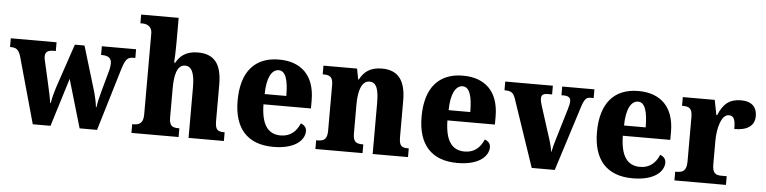

<svg xmlns="http://www.w3.org/2000/svg" viewBox="-50 -990 4900 1229"><g transform="rotate(5 2400.0 -375.0)"><path d="M65 -427 184 0H298L394 -310L485 0H597L718 -402C738 -466 752 -480 788 -480H801V-536H581V-480H587C628 -480 648 -465 648 -431C648 -420 645 -398 640 -381L601 -239C591 -203 585 -176 581 -145H577C575 -168 567 -207 559 -236L470 -531H408L313 -250C303 -218 291 -177 287 -146H283C279 -176 268 -227 257 -275L230 -394C226 -409 222 -427 222 -438C222 -471 241 -480 278 -480H290V-536H-4V-480H-1C35 -480 51 -470 65 -427Z M818 0H1121V-56H1117C1076 -56 1056 -65 1056 -121V-306C1056 -384 1068 -459 1123 -459C1168 -459 1185 -410 1185 -325V0H1412V-56H1409C1367 -56 1351 -65 1351 -126V-357C1351 -492 1301 -550 1197 -550C1118 -550 1081 -513 1058 -472H1051C1053 -499 1055 -550 1055 -599V-760H814V-704H827C847 -704 889 -697 889 -645V-124C889 -65 860 -56 823 -56H818Z M1730 10C1874 10 1930 -54 1930 -108C1930 -132 1914 -148 1893 -155C1872 -105 1835 -67 1771 -67C1689 -67 1646 -125 1644 -256H1949V-308C1949 -467 1862 -550 1719 -550C1565 -550 1477 -453 1477 -265C1477 -91 1560 10 1730 10ZM1785 -322H1646C1647 -426 1677 -482 1723 -482C1767 -482 1785 -423 1785 -322Z M2000 0H2303V-56H2299C2258 -56 2237 -65 2237 -121V-306C2237 -387 2254 -460 2308 -460C2355 -460 2368 -410 2368 -325V0H2595V-56H2591C2549 -56 2533 -65 2533 -126V-357C2533 -492 2480 -550 2380 -550C2302 -550 2264 -516 2238 -467H2234L2221 -536H2005V-480H2009C2050 -480 2071 -471 2071 -416V-124C2071 -65 2047 -56 2005 -56H2000Z M2912 10C3056 10 3112 -54 3112 -108C3112 -132 3096 -148 3075 -155C3054 -105 3017 -67 2953 -67C2871 -67 2828 -125 2826 -256H3131V-308C3131 -467 3044 -550 2901 -550C2747 -550 2659 -453 2659 -265C2659 -91 2742 10 2912 10ZM2967 -322H2828C2829 -426 2859 -482 2905 -482C2949 -482 2967 -423 2967 -322Z M3243 -434 3390 0H3538L3668 -409C3685 -465 3698 -480 3724 -480H3746V-536H3539V-480H3556C3586 -480 3598 -466 3598 -449C3598 -431 3594 -417 3588 -396L3528 -196C3519 -168 3511 -135 3506 -110C3501 -142 3492 -177 3478 -218L3418 -406C3414 -419 3410 -434 3410 -449C3410 -469 3421 -480 3450 -480H3479V-536H3173V-480C3215 -480 3230 -471 3243 -434Z M4039 10C4183 10 4239 -54 4239 -108C4239 -132 4223 -148 4202 -155C4181 -105 4144 -67 4080 -67C3998 -67 3955 -125 3953 -256H4258V-308C4258 -467 4171 -550 4028 -550C3874 -550 3786 -453 3786 -265C3786 -91 3869 10 4039 10ZM4094 -322H3955C3956 -426 3986 -482 4032 -482C4076 -482 4094 -423 4094 -322Z M4307 0H4638V-56H4606C4570 -56 4546 -64 4546 -123V-276C4546 -356 4570 -446 4618 -446C4653 -446 4660 -416 4660 -361C4740 -361 4790 -390 4790 -456C4790 -509 4760 -548 4688 -548C4614 -548 4573 -514 4543 -440H4538L4519 -536H4314V-480H4318C4359 -480 4380 -471 4380 -412V-128C4380 -65 4354 -56 4311 -56H4307Z"/></g></svg>

Font: Noto Serif Sinhala SemiCondensed ExtraBold
Style: Regular
Weight: 800
Width: 4
Designer: Jelle Bosma - Monotype Design Team
Foundry: Monotype Imaging Inc.
Version: Version 2.007